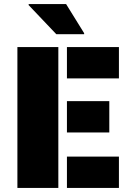

<svg xmlns="http://www.w3.org/2000/svg" viewBox="-20 -918 656 938"><path d="M65 -688H265V0H65ZM307 -688H561V-535H307ZM307 -424H514V-271H307ZM307 -153H561V0H307ZM120 -893V-898H303L391 -756V-751H255Z"/></svg>

Font: Saira Stencil
Style: Regular
Weight: 400
Designer: Hector Gatti with collaboration of the Omnibus-Type team
Foundry: Omnibus-Type
Version: Version 1.003